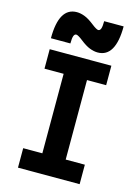

<svg xmlns="http://www.w3.org/2000/svg" viewBox="-143 -1064 835 1143"><g transform="rotate(15 275.0 -492.5)"><path d="M85 0V-120H203V-610H85V-730H465V-610H347V-120H465V0ZM365 -785Q342 -785 316 -795Q290 -805 256 -832Q242 -843 231.5 -849Q221 -855 216 -855Q205 -855 200 -841Q195 -827 195 -795H75Q75 -890 102.5 -937.5Q130 -985 185 -985Q208 -985 234 -975Q260 -965 294 -938Q308 -927 318.5 -921Q329 -915 334 -915Q345 -915 350 -929Q355 -943 355 -975H475Q475 -881 447.5 -833Q420 -785 365 -785Z"/></g></svg>

Font: M PLUS Code Latin SemiExpanded
Style: Bold
Weight: 700
Width: 6
Designer: Coji Morishita
Foundry: UNDERFOREST DESIGN
Version: Version 1.002; ttfautohint (v1.8.3)